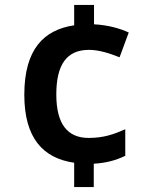

<svg xmlns="http://www.w3.org/2000/svg" viewBox="-20 -744 612 774"><path d="M359 -646V-724H279V-642C158 -624 78 -547 78 -362C78 -187 154 -106 279 -88V10H358V-84C407 -87 446 -97 485 -116V-223C437 -202 398 -188 337 -188C253 -188 207 -243 207 -363C207 -484 249 -543 339 -543C377 -543 420 -530 462 -513L499 -613C464 -629 417 -643 359 -646Z"/></svg>

Font: Noto Sans Telugu SemiBold
Style: Regular
Weight: 600
Designer: Jelle Bosma - Monotype Design Team
Foundry: Monotype Imaging Inc.
Version: Version 2.005